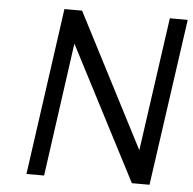

<svg xmlns="http://www.w3.org/2000/svg" viewBox="-51 -751 806 802"><g transform="rotate(5 352.0 -350.0)"><path d="M187 -700 89 0H163L241 -560L531 0H605L704 -700H629L550 -140L261 -700Z"/></g></svg>

Font: Unageo
Style: Regular-Italic
Weight: 400
Designer: Richard Sepsi
Foundry: Richard Sepsi
Version: Version 2.000